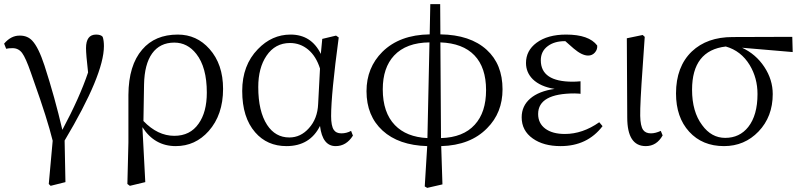

<svg xmlns="http://www.w3.org/2000/svg" viewBox="-20 -696 3894 933"><path d="M226 207 217 198 236 -12Q210 -118 145 -300Q135 -329 130 -343Q105 -415 87.5 -438.5Q70 -462 41 -462Q21 -462 10 -459L0 -484Q34 -524 77 -523Q114 -523 137 -498Q167 -466 196 -378Q246 -224 283 -65Q367 -222 408 -344Q398 -432 398 -462Q398 -528 447 -528Q470 -528 479 -517Q485 -499 485 -472Q485 -333 294 -13L298 189Z M611 207 599 198 604 -4V-235Q605 -379 671 -455Q733 -528 844 -528Q936 -528 998 -458Q1064 -384 1064 -264Q1064 -138 994 -59Q929 14 834 14Q731 14 672 -78L686 189ZM827 -36Q904 -36 945 -95Q985 -151 985 -246Q985 -369 934 -434Q891 -489 827 -489Q757 -489 719 -436Q682 -384 680 -286L677 -108Q746 -36 827 -36Z M1372 14Q1278 14 1220 -53Q1157 -125 1157 -254Q1157 -379 1233 -457Q1301 -528 1392 -528Q1493 -528 1539 -434L1546 -507L1613 -523L1626 -514Q1589 -239 1589 -132Q1589 -84 1602 -65Q1613 -48 1639 -48Q1664 -48 1686 -60L1695 -37Q1663 14 1611 14Q1547 14 1535 -84Q1486 14 1372 14ZM1386 -28Q1441 -28 1481 -73Q1523 -119 1526 -191L1535 -363Q1516 -423 1477.5 -455Q1439 -487 1389 -487Q1317 -487 1275 -425Q1235 -366 1235 -273Q1235 -155 1278 -89Q1318 -28 1386 -28Z M2056 217 2044 210 2056 14Q1917 10 1839 -61.5Q1761 -133 1761 -253Q1761 -367 1838 -444Q1922 -527 2068 -529L2071 -676H2119L2120 -529Q2265 -527 2345 -454Q2422 -384 2422 -262Q2422 -148 2347 -73Q2266 10 2124 14L2130 200ZM2057 -25 2067 -490Q1954 -489 1895 -426Q1840 -367 1840 -262Q1840 -149 1899 -88Q1955 -30 2057 -25ZM2123 -25Q2231 -28 2287 -90Q2342 -150 2342 -258Q2342 -368 2285.5 -427Q2229 -486 2120 -490Z M2704 14Q2621 14 2569 -23Q2515 -61 2515 -126Q2515 -181 2556.5 -217Q2598 -253 2675 -264Q2606 -275 2569 -311Q2536 -344 2536 -390Q2536 -450 2587 -488Q2641 -528 2731 -528Q2842 -528 2882 -475Q2884 -456 2871 -441Q2858 -426 2838 -426Q2808 -426 2768 -460L2727 -496H2725Q2674 -496 2642 -472Q2608 -447 2608 -403Q2608 -299 2763 -299Q2779 -299 2801 -301V-240Q2798 -240 2794 -241Q2778 -242 2773 -242Q2595 -242 2595 -142Q2595 -97 2629.5 -71Q2664 -45 2725 -45Q2811 -45 2892 -102L2908 -83Q2834 14 2704 14Z M3118 14Q3028 14 3028 -125L3026 -510L3103 -526L3113 -517Q3109 -460 3103 -371Q3090 -191 3091 -133Q3092 -84 3105 -65Q3117 -48 3143 -48Q3165 -48 3191 -60L3200 -38Q3171 14 3118 14Z M3498 14Q3393 14 3329 -56Q3265 -126 3265 -242Q3265 -372 3342 -446Q3416 -516 3540 -516L3830 -517L3832 -443L3586 -464Q3653 -433 3694 -371Q3735 -309 3735 -239Q3735 -129 3666 -57Q3598 14 3498 14ZM3504 -26Q3574 -26 3616 -79Q3661 -136 3661 -239Q3661 -317 3623 -380Q3581 -449 3507 -470Q3343 -451 3343 -260Q3343 -153 3392 -88Q3437 -26 3504 -26Z"/></svg>

Font: GenRyuMin TW R
Style: Regular
Weight: 400
Version: Version 1.501;PS 1;hotconv 16.6.51;makeotf.lib2.5.65220